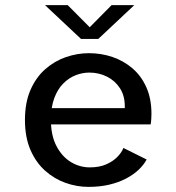

<svg xmlns="http://www.w3.org/2000/svg" viewBox="-20 -720 690 751"><path d="M326.1 11Q280.8 11 236.5 -4.6Q192.3 -20.3 156.4 -52.4Q120.5 -84.4 99 -133.9Q77.6 -183.4 77.6 -251Q77.6 -318.6 99.1 -368Q120.7 -417.4 156.9 -449.3Q193.1 -481.2 237.6 -496.6Q282.1 -512 327.9 -512Q375.9 -512 419.9 -497.1Q463.9 -482.1 498.2 -452.6Q532.6 -423.1 552.5 -378.5Q572.4 -333.9 572.4 -274.5Q572.4 -265.2 571.6 -253.5Q570.9 -241.9 569.2 -233.4H156.3V-297.1H468.1Q468.1 -299.9 468.1 -301.1Q468.1 -302.4 468.1 -305.1Q468.1 -345.6 449 -375.1Q429.9 -404.5 398.3 -420.3Q366.7 -436.1 329.3 -436.1Q302.6 -436.1 276 -425.8Q249.4 -415.4 227.5 -393.5Q205.6 -371.5 192.4 -336.4Q179.1 -301.2 179.1 -251.6Q179.1 -190.2 200.8 -148.8Q222.4 -107.4 257.1 -86.3Q291.8 -65.3 331.3 -65.3Q368.6 -65.3 395.6 -77.2Q422.6 -89.2 439.5 -106.8Q456.4 -124.3 462.7 -141.3L553.6 -96.1Q542.2 -74.9 521.9 -55.7Q501.6 -36.5 472.8 -21.5Q444 -6.4 407.3 2.3Q370.6 11 326.1 11ZM156.1 -699.9H244.9L330.9 -613.4L416.4 -699.9H505.2L364.5 -567.8H296.8Z"/></svg>

Font: Trispace Thin
Style: Regular
Weight: 100
Designer: Tyler Finck
Foundry: Etcetera Type Company
Version: Version 1.210